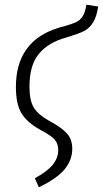

<svg xmlns="http://www.w3.org/2000/svg" viewBox="-20 -595 440 821"><path d="M129 167Q180 140 204.5 110.5Q229 81 229 47Q229 19 213.5 1.5Q198 -16 152 -40Q96 -71 72 -110.5Q48 -150 48 -223Q48 -410 212 -470Q240 -480 259 -484Q290 -493 306 -500.5Q322 -508 333.5 -525.5Q345 -543 349 -575L400 -567Q393 -522 377 -497.5Q361 -473 339 -462Q317 -451 277 -439L242 -428Q174 -404 140 -356.5Q106 -309 106 -224Q106 -164 125.5 -133.5Q145 -103 191 -78Q243 -50 266 -24.5Q289 1 289 41Q289 88 257.5 127.5Q226 167 146 206Z"/></svg>

Font: Fira Sans Extra Condensed Light
Style: Italic
Weight: 300
Width: 3
Italic angle: -8°
Designer: Carrois Corporate & Edenspiekermann AG
Foundry: Carrois Corporate GbR & Edenspiekermann AG
Version: Version 4.203